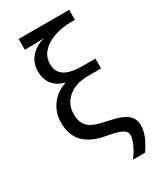

<svg xmlns="http://www.w3.org/2000/svg" viewBox="-206 -709 835 984"><g transform="rotate(-30 211.5 -216.5)"><path d="M369.6 -289.1H292Q219.2 -289.1 175 -252Q130.9 -214.8 130.9 -156.2Q130.9 -123 141.1 -102.5Q151.4 -82 170.9 -69.6Q190.4 -57.1 218.5 -49.6Q246.6 -42 282.2 -34.7Q342.8 -22.5 371.8 1.2Q400.9 24.9 400.9 64Q400.9 91.8 389.4 123.3Q377.9 154.8 348.6 197.8H277.3Q301.8 165 315.7 134.3Q329.6 103.5 329.6 82Q329.6 60.1 305.9 47.6Q282.2 35.2 222.7 24.4Q137.2 10.3 95 -32.7Q52.7 -75.7 52.7 -150.4Q52.7 -209.5 86.4 -254.4Q120.1 -299.3 172.9 -315.4V-317.9Q81.5 -344.7 81.5 -437.5Q81.5 -487.3 111.3 -521Q141.1 -554.7 192.9 -570.8Q158.7 -567.4 110.4 -567.4H79.1V-630.9H377.9V-571.8H354Q299.8 -571.8 253.2 -555.2Q206.5 -538.6 180.2 -508.8Q153.8 -479 153.8 -439.5Q153.8 -391.6 188.2 -369.4Q222.7 -347.2 295.4 -347.2H369.6Z"/></g></svg>

Font: XL-Viking
Style: Regular
Weight: 400
Foundry: Ascender Corporation
Version: Version 1.10 March 23, 2015